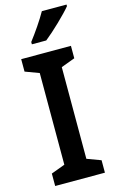

<svg xmlns="http://www.w3.org/2000/svg" viewBox="-140 -991 629 1044"><g transform="rotate(-15 174.5 -468.5)"><path d="M349 -928V-937H210C185 -892 144 -833 111 -790V-777H192C240 -815 318 -890 349 -928ZM314 0V-70L236 -99V-615L314 -644V-714H34V-644L112 -615V-99L34 -70V0Z"/></g></svg>

Font: Noto Sans Thai SemCond SemBd
Style: Regular
Weight: 600
Width: 4
Designer: Monotype Design Team
Foundry: Monotype Imaging Inc.
Version: Version 2.002